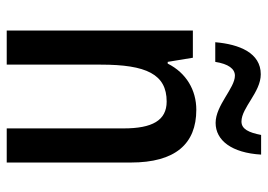

<svg xmlns="http://www.w3.org/2000/svg" viewBox="-130 -648 778 557"><g transform="rotate(90 258.5 -369.0)"><path d="M102 -605H159C165 -643 179 -662 199 -662C235 -662 285 -606 336 -606C387 -606 423 -653 428 -738H371C364 -702 354 -681 332 -681C292 -681 247 -737 195 -737C133 -737 108 -675 102 -605ZM298 -550C241 -550 191 -521 164 -467H159L147 -540H68V0H167V-273C167 -405 195 -464 274 -464C329 -464 352 -422 352 -339V0H451V-360C451 -489 397 -550 298 -550Z"/></g></svg>

Font: Noto Sans Myanmar UI Condensed Medium
Style: Regular
Weight: 500
Width: 3
Designer: Monotype Design Team
Foundry: Monotype Imaging Inc.
Version: Version 2.103